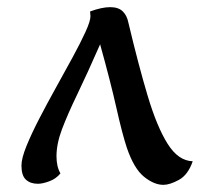

<svg xmlns="http://www.w3.org/2000/svg" viewBox="-20 -936 584 537"><path d="M437 -419Q411 -419 383 -441.5Q355 -464 335 -522Q322 -561 305.5 -634.5Q289 -708 260 -812Q224 -730 196.5 -673Q169 -616 153.5 -575Q138 -534 138 -499Q138 -470 149 -451Q137 -436 118 -429Q99 -422 86 -422Q65 -422 52.5 -433.5Q40 -445 40 -473Q40 -493 54 -527.5Q68 -562 90 -604.5Q112 -647 136.5 -691Q161 -735 183 -775.5Q205 -816 219 -846.5Q233 -877 233 -891Q233 -894 232.5 -897Q232 -900 232 -904Q265 -916 288 -916Q311 -916 323 -904.5Q335 -893 339 -873Q367 -755 393 -668Q419 -581 449 -533.5Q479 -486 519 -485Q506 -447 480.5 -433Q455 -419 437 -419Z"/></svg>

Font: Paprika
Style: Regular
Weight: 400
Designer: Eduardo Rodriguez Tunni
Foundry: Eduardo Rodriguez Tunni
Version: Version 1.010; ttfautohint (v1.8.3)